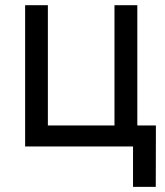

<svg xmlns="http://www.w3.org/2000/svg" viewBox="-20 -566 637 742"><path d="M77.1 -545.9H165V-81.1H422.4V-545.9H510.7V0H77.1ZM494.1 0H457.5V-81.1H582.5L582 156.2H494.1Z"/></svg>

Font: Inter RS Variable
Style: Regular
Weight: 400
Designer: Rasmus Andersson (customised by Maria Ramos and Noel Pretorius)
Foundry: rsms
Version: Version 3.001;Glyphs 3.2.3 (3260)